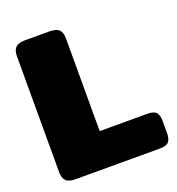

<svg xmlns="http://www.w3.org/2000/svg" viewBox="-125 -781 813 883"><g transform="rotate(-20 281.5 -340.0)"><path d="M35 -57V-623Q35 -652 48.5 -666Q62 -680 95 -680H214Q248 -680 261.5 -666.5Q275 -653 275 -623V-170H508Q540 -170 551.5 -156.5Q563 -143 563 -113V-57Q563 -27 551.5 -13.5Q540 0 508 0H95Q62 0 48.5 -14Q35 -28 35 -57Z"/></g></svg>

Font: Mitr
Style: Bold
Weight: 700
Designer: Thanarat Vachiruckul
Foundry: Cadson Demak
Version: Version 1.003